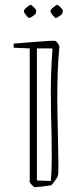

<svg xmlns="http://www.w3.org/2000/svg" viewBox="-20 -771 351 801"><path d="M212 -600Q215 -599 220.5 -591Q226 -583 228 -578Q223 -532 221 -474.5Q219 -417 219 -362Q219 -328 220 -281Q221 -234 222 -186.5Q223 -139 223.5 -101.5Q224 -64 223 -48Q222 -40 220.5 -35Q219 -30 208 -15L194 2Q176 5 152.5 7.5Q129 10 124 10Q122 10 113 0.5Q104 -9 104 -12V-569L37 -572V-589Q72 -592 110.5 -595Q149 -598 178 -600Q207 -602 212 -600ZM134 -18 192 -16Q194 -37 195 -63Q196 -89 196 -118Q196 -175 195 -216Q194 -257 193 -296.5Q192 -336 192 -388Q192 -423 193.5 -468Q195 -513 199 -565L197 -569H134ZM192 -730Q193 -733 204.5 -742Q216 -751 218 -751Q222 -751 233 -740Q244 -729 242 -724L240 -715Q239 -711 227.5 -703.5Q216 -696 213 -696Q209 -696 199.5 -708Q190 -720 191 -723ZM81 -730Q82 -733 93.5 -742Q105 -751 107 -751Q111 -751 122 -740Q133 -729 131 -724L129 -715Q128 -711 116.5 -703.5Q105 -696 102 -696Q98 -696 88.5 -708Q79 -720 80 -723Z"/></svg>

Font: Grenze Gotisch Thin
Style: Regular
Weight: 100
Designer: Renata Polastri
Foundry: Omnibus-Type
Version: Version 1.001